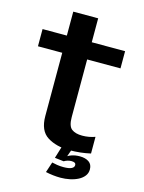

<svg xmlns="http://www.w3.org/2000/svg" viewBox="-131 -805 786 1046"><g transform="rotate(15 262.0 -282.0)"><path d="M323 7Q385.5 7 442.5 -6V-100Q407.5 -87.5 370.5 -87.5Q332 -87.5 310.8 -103.5Q289.5 -119.5 289.5 -170.5V-495.5H477.5V-592.5H289.5V-727.5H149V-592.5H12V-495.5H149V-139Q149 -56 199.2 -24.5Q249.5 7 323 7ZM315.5 164.5Q342 164.5 368 159Q394 153.5 414.5 142.8Q435 132 447 116.2Q459 100.5 459 79.5Q459 51.5 439.5 38Q420 24.5 388 24.5Q363 24.5 342.8 31.5Q322.5 38.5 312 48.5L309.5 73.5Q317 68.5 328.2 65Q339.5 61.5 350 61.5Q362.5 61.5 369 65.2Q375.5 69 375.5 78Q375.5 90.5 360.8 97.5Q346 104.5 316 104.5Q297 104.5 280.2 101.8Q263.5 99 251 96L231.5 155Q251.5 159.5 273.2 162Q295 164.5 315.5 164.5ZM309.5 73.5 336 -1H279.5L258.5 67.5Z"/></g></svg>

Font: Anybody Thin SemiBold
Style: Regular
Weight: 600
Version: Version 1.113;gftools[0.9.25]